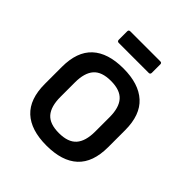

<svg xmlns="http://www.w3.org/2000/svg" viewBox="-182 -769 903 903"><g transform="rotate(45 269.0 -317.5)"><path d="M269 12Q166 12 112.5 -37.5Q59 -87 59 -188V-301Q59 -402 112.5 -451.5Q166 -501 269 -501Q371 -501 425.5 -451.5Q480 -402 480 -301V-188Q480 -87 426.5 -37.5Q373 12 269 12ZM269 -71Q330 -71 357.5 -102Q385 -133 385 -197V-293Q385 -356 357.5 -387Q330 -418 269 -418Q208 -418 181 -387Q154 -356 154 -293V-197Q154 -133 181 -102Q208 -71 269 -71ZM169 -570Q158 -570 158 -581V-637Q158 -647 169 -647H368Q378 -647 378 -637V-581Q378 -570 368 -570Z"/></g></svg>

Font: Sofia Sans Medium
Style: Regular
Weight: 500
Designer: Botio Nikoltchev, Ani Petrova
Foundry: lettersoup
Version: Version 4.101; ttfautohint (v1.8.4.7-5d5b)